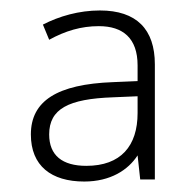

<svg xmlns="http://www.w3.org/2000/svg" viewBox="-20 -742 369 367"><path d="M171 -722C131 -722 93 -711 62 -695L74 -666C105 -683 135 -692 169 -692C215 -692 243 -669 243 -617V-587L196 -585C89 -581 39 -549 39 -485C39 -425 78 -395 141 -395C191 -395 225 -417 243 -445L248 -399H276V-619C276 -686 241 -722 171 -722ZM196 -556 243 -558V-526C243 -463 211 -425 145 -425C99 -425 74 -445 74 -485C74 -534 111 -553 196 -556Z"/></svg>

Font: Noto Sans Myanmar ExtraLight
Style: Regular
Weight: 200
Designer: Monotype Design Team
Foundry: Monotype Imaging Inc.
Version: Version 2.107